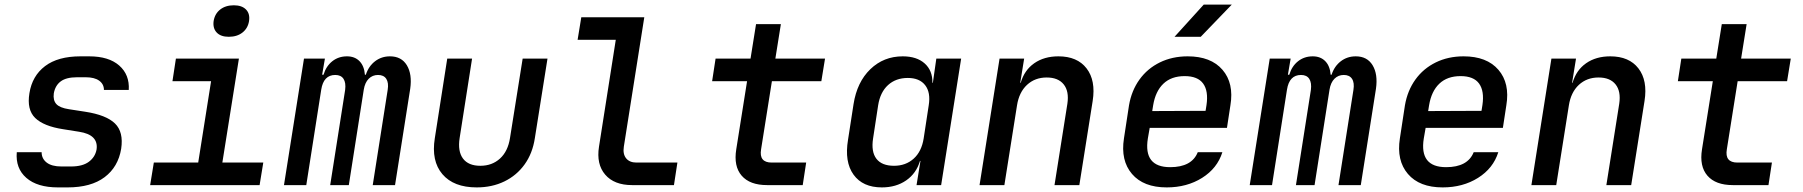

<svg xmlns="http://www.w3.org/2000/svg" viewBox="-20 -805 7840 835"><path d="M232 10Q142 10 94.5 -31.5Q47 -73 53 -143H161Q161 -115 183 -98Q205 -81 247 -81H289Q339 -81 366.5 -101.5Q394 -122 400 -155Q409 -219 324 -232L255 -243Q170 -256 133 -292Q96 -328 108 -400Q120 -475 176 -517.5Q232 -560 330 -560H368Q453 -560 498.5 -520Q544 -480 540 -414H432Q432 -439 411.5 -454Q391 -469 353 -469H315Q268 -469 244 -451Q220 -433 214 -399Q210 -369 225 -352.5Q240 -336 280 -330L351 -319Q442 -305 480 -268Q518 -231 507 -158Q494 -79 435 -34.5Q376 10 274 10Z M633 0 649 -98H842L898 -452H730L745 -550H1019L947 -98H1125L1109 0ZM975 -645Q940 -645 922.5 -663.5Q905 -682 909 -713Q914 -745 937.5 -763.5Q961 -782 997 -782Q1032 -782 1050 -763.5Q1068 -745 1063 -713Q1058 -682 1034.5 -663.5Q1011 -645 975 -645Z M1215 0 1302 -550H1393L1381 -480H1387Q1398 -517 1425 -538.5Q1452 -560 1489 -560Q1523 -560 1543.5 -539Q1564 -518 1567 -480H1571Q1583 -517 1611 -538.5Q1639 -560 1676 -560Q1726 -560 1749.5 -521Q1773 -482 1764 -419L1698 0H1601L1666 -414Q1671 -445 1660 -462Q1649 -479 1624 -479Q1600 -479 1583.5 -462.5Q1567 -446 1562 -415L1497 0H1416L1481 -414Q1485 -445 1474 -462Q1463 -479 1438 -479Q1387 -479 1377 -415L1312 0Z M2053 10Q1953 10 1904 -47.5Q1855 -105 1871 -204L1925 -550H2033L1979 -205Q1970 -147 1993.5 -115.5Q2017 -84 2069 -84Q2120 -84 2154.5 -115.5Q2189 -147 2198 -205L2253 -550H2361L2306 -204Q2296 -138 2261.5 -90Q2227 -42 2173.5 -16Q2120 10 2053 10Z M2729 0Q2651 0 2612 -45.5Q2573 -91 2585 -167L2658 -632H2492L2508 -730H2782L2693 -167Q2688 -135 2703 -116.5Q2718 -98 2748 -98H2926L2911 0Z M3316 0Q3241 0 3205.5 -41Q3170 -82 3182 -156L3229 -452H3077L3092 -550H3244L3268 -700H3376L3352 -550H3568L3552 -452H3337L3290 -156Q3280 -98 3336 -98H3486L3471 0Z M3815 10Q3732 10 3692 -45.5Q3652 -101 3668 -197L3692 -352Q3707 -448 3765 -504Q3823 -560 3906 -560Q3967 -560 4001.5 -529Q4036 -498 4035 -445H4037L4052 -550H4160L4073 0H3966L3983 -105H3981Q3965 -51 3921 -20.5Q3877 10 3815 10ZM3868 -84Q3919 -84 3953.5 -115Q3988 -146 3997 -203L4019 -347Q4028 -403 4003.5 -434.5Q3979 -466 3928 -466Q3876 -466 3842 -435Q3808 -404 3799 -347L3777 -203Q3768 -145 3791.5 -114.5Q3815 -84 3868 -84Z M4240 0 4327 -550H4434L4417 -445H4419Q4435 -500 4478 -530Q4521 -560 4583 -560Q4665 -560 4705.5 -507.5Q4746 -455 4732 -366L4674 0H4566L4622 -354Q4630 -408 4606 -438Q4582 -468 4532 -468Q4481 -468 4446.5 -436Q4412 -404 4403 -347L4348 0Z M5054 10Q4953 10 4903 -48.5Q4853 -107 4868 -203L4890 -347Q4901 -411 4935.5 -459Q4970 -507 5024 -533.5Q5078 -560 5145 -560Q5246 -560 5296.5 -501.5Q5347 -443 5331 -347L5316 -249H4980L4972 -203Q4952 -78 5069 -78Q5163 -78 5189 -143H5296Q5274 -73 5208 -31.5Q5142 10 5054 10ZM4995 -347 4991 -322 5223 -323 5227 -348Q5236 -409 5212.5 -441.5Q5189 -474 5132 -474Q5074 -474 5039.5 -441Q5005 -408 4995 -347ZM5088 -645 5215 -785H5337L5202 -645Z M5415 0 5502 -550H5593L5581 -480H5587Q5598 -517 5625 -538.5Q5652 -560 5689 -560Q5723 -560 5743.5 -539Q5764 -518 5767 -480H5771Q5783 -517 5811 -538.5Q5839 -560 5876 -560Q5926 -560 5949.5 -521Q5973 -482 5964 -419L5898 0H5801L5866 -414Q5871 -445 5860 -462Q5849 -479 5824 -479Q5800 -479 5783.5 -462.5Q5767 -446 5762 -415L5697 0H5616L5681 -414Q5685 -445 5674 -462Q5663 -479 5638 -479Q5587 -479 5577 -415L5512 0Z M6254 10Q6153 10 6103 -48.5Q6053 -107 6068 -203L6090 -347Q6101 -411 6135.5 -459Q6170 -507 6224 -533.5Q6278 -560 6345 -560Q6446 -560 6496.5 -501.5Q6547 -443 6531 -347L6516 -249H6180L6172 -203Q6152 -78 6269 -78Q6363 -78 6389 -143H6496Q6474 -73 6408 -31.5Q6342 10 6254 10ZM6195 -347 6191 -322 6423 -323 6427 -348Q6436 -409 6412.5 -441.5Q6389 -474 6332 -474Q6274 -474 6239.5 -441Q6205 -408 6195 -347Z M6640 0 6727 -550H6834L6817 -445H6819Q6835 -500 6878 -530Q6921 -560 6983 -560Q7065 -560 7105.5 -507.5Q7146 -455 7132 -366L7074 0H6966L7022 -354Q7030 -408 7006 -438Q6982 -468 6932 -468Q6881 -468 6846.5 -436Q6812 -404 6803 -347L6748 0Z M7516 0Q7441 0 7405.5 -41Q7370 -82 7382 -156L7429 -452H7277L7292 -550H7444L7468 -700H7576L7552 -550H7768L7752 -452H7537L7490 -156Q7480 -98 7536 -98H7686L7671 0Z"/></svg>

Font: NKDuy Mono SemiBold
Style: Italic
Weight: 600
Italic angle: -9°
Monospace: yes
Designer: NKDuy
Foundry: NKDuy
Version: Version 2.251; ttfautohint (v1.8.4.7-5d5b)